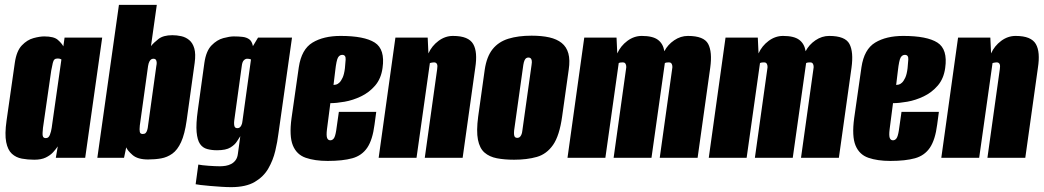

<svg xmlns="http://www.w3.org/2000/svg" viewBox="-20 -650 4300 791"><path d="M121 8Q94 8 70 3.5Q46 -1 29 -16.5Q12 -32 5.5 -64.5Q-1 -97 7 -153L41 -391Q48 -440 70 -463Q92 -486 118 -493Q144 -500 162 -500Q202 -500 218 -486Q234 -472 241 -459L246 -495H401L331 0H210L218 -47Q210 -35 198.5 -22.5Q187 -10 168.5 -1Q150 8 121 8ZM169 -81Q175 -81 179 -84.5Q183 -88 185.5 -94.5Q188 -101 190 -108.5Q192 -116 193 -123.5Q194 -131 195 -138L233 -405Q231 -406 229 -407Q227 -408 224 -408.5Q221 -409 217 -409Q209 -409 204.5 -405Q200 -401 197.5 -390.5Q195 -380 191 -359L157 -123Q156 -112 155.5 -104Q155 -96 156 -91Q157 -86 160 -83.5Q163 -81 169 -81Z M590 7Q547 7 526 -11.5Q505 -30 500 -43L491 0H381L470 -630H626L602 -460Q613 -474 633 -489.5Q653 -505 690 -505Q708 -505 726.5 -501Q745 -497 759.5 -485Q774 -473 780.5 -450.5Q787 -428 782 -391L749 -154Q741 -97 726 -64.5Q711 -32 690 -17Q669 -2 644 2.5Q619 7 590 7ZM568 -98Q576 -98 580 -102Q584 -106 586.5 -114Q589 -122 590 -133L624 -378Q626 -387 625.5 -392.5Q625 -398 623.5 -401.5Q622 -405 619 -406.5Q616 -408 612 -408Q607 -408 603 -405.5Q599 -403 595.5 -396.5Q592 -390 590 -378L556 -133Q555 -124 555 -117.5Q555 -111 556 -106.5Q557 -102 560 -100Q563 -98 568 -98Z M932 121Q915 121 891.5 119.5Q868 118 845 116Q822 114 805.5 112Q789 110 786 109L797 28Q812 31 840 33Q868 35 886 35Q898 35 910 33Q922 31 932.5 25.5Q943 20 950.5 10Q958 0 960 -16L970 -89Q965 -82 956.5 -68Q948 -54 929.5 -42.5Q911 -31 874 -31Q852 -31 833.5 -36Q815 -41 804 -57Q793 -73 790 -106Q787 -139 795 -196L822 -391Q829 -440 851.5 -463Q874 -486 900 -493Q926 -500 943 -500Q964 -500 980 -498Q996 -496 1007 -488Q1018 -480 1022 -460L1043 -495H1183L1127 -99Q1123 -66 1114 -28Q1105 10 1085.5 44Q1066 78 1029.5 99.5Q993 121 932 121ZM958 -122Q963 -122 967 -124.5Q971 -127 974.5 -134Q978 -141 979 -152L1014 -405Q1012 -406 1010 -406.5Q1008 -407 1005.5 -407.5Q1003 -408 998 -408Q991 -408 984.5 -401.5Q978 -395 976 -378L945 -153Q944 -144 944.5 -138Q945 -132 946.5 -128.5Q948 -125 951 -123.5Q954 -122 958 -122Z M1330 13Q1277 13 1239.5 0Q1202 -13 1186.5 -51Q1171 -89 1181 -163L1211 -373Q1222 -447 1267.5 -474.5Q1313 -502 1383 -502Q1481 -502 1524 -474.5Q1567 -447 1556 -370Q1550 -326 1525.5 -297.5Q1501 -269 1467.5 -253Q1434 -237 1400 -231Q1366 -225 1341 -225L1327 -117Q1324 -92 1327.5 -82Q1331 -72 1341 -72Q1349 -72 1355 -79.5Q1361 -87 1365 -112L1376 -189H1530L1523 -137Q1515 -74 1493 -41.5Q1471 -9 1431.5 2Q1392 13 1330 13ZM1354 -300Q1358 -300 1364.5 -301.5Q1371 -303 1378 -309.5Q1385 -316 1391.5 -330Q1398 -344 1401 -369Q1403 -386 1404 -405Q1405 -424 1390 -424Q1379 -424 1372.5 -413Q1366 -402 1361 -358Z M1540 0 1609 -495H1742L1745 -430Q1759 -461 1786.5 -481.5Q1814 -502 1846 -502Q1879 -502 1899.5 -493.5Q1920 -485 1929.5 -468.5Q1939 -452 1941 -427.5Q1943 -403 1938 -371L1886 0H1730L1781 -365Q1782 -372 1782 -377Q1782 -382 1780.5 -385.5Q1779 -389 1776 -391Q1773 -393 1768 -393Q1766 -393 1762.5 -392.5Q1759 -392 1756 -391.5Q1753 -391 1751 -390L1696 0Z M2098 8Q2058 8 2027 2Q1996 -4 1976 -21.5Q1956 -39 1949 -74.5Q1942 -110 1950 -170L1977 -363Q1985 -417 2009.5 -447.5Q2034 -478 2074.5 -490.5Q2115 -503 2170 -503Q2212 -503 2243 -496Q2274 -489 2294 -473Q2314 -457 2321.5 -430Q2329 -403 2323 -363L2296 -171Q2285 -91 2258.5 -53Q2232 -15 2191.5 -3.5Q2151 8 2098 8ZM2111 -82Q2116 -82 2120 -84.5Q2124 -87 2127.5 -94Q2131 -101 2132 -112L2170 -383Q2172 -395 2170.5 -401.5Q2169 -408 2165.5 -410.5Q2162 -413 2157 -413Q2152 -413 2148 -410.5Q2144 -408 2141 -401.5Q2138 -395 2136 -383L2098 -112Q2097 -101 2098 -94Q2099 -87 2102.5 -84.5Q2106 -82 2111 -82Z M2318 0 2387 -495H2520L2523 -430Q2537 -461 2564.5 -481.5Q2592 -502 2624 -502Q2669 -502 2690.5 -486Q2712 -470 2717 -439Q2731 -466 2757.5 -484Q2784 -502 2814 -502Q2880 -502 2897.5 -469Q2915 -436 2906 -371L2854 0H2698L2749 -365Q2751 -374 2749.5 -380.5Q2748 -387 2745 -390Q2742 -393 2736 -393Q2732 -393 2727 -392.5Q2722 -392 2719 -390L2664 0H2508L2559 -365Q2561 -374 2559.5 -380.5Q2558 -387 2555 -390Q2552 -393 2546 -393Q2542 -393 2537 -392.5Q2532 -392 2529 -390L2474 0Z M2900 0 2969 -495H3102L3105 -430Q3119 -461 3146.5 -481.5Q3174 -502 3206 -502Q3251 -502 3272.5 -486Q3294 -470 3299 -439Q3313 -466 3339.5 -484Q3366 -502 3396 -502Q3462 -502 3479.5 -469Q3497 -436 3488 -371L3436 0H3280L3331 -365Q3333 -374 3331.5 -380.5Q3330 -387 3327 -390Q3324 -393 3318 -393Q3314 -393 3309 -392.5Q3304 -392 3301 -390L3246 0H3090L3141 -365Q3143 -374 3141.5 -380.5Q3140 -387 3137 -390Q3134 -393 3128 -393Q3124 -393 3119 -392.5Q3114 -392 3111 -390L3056 0Z M3648 13Q3595 13 3557.5 0Q3520 -13 3504.5 -51Q3489 -89 3499 -163L3529 -373Q3540 -447 3585.5 -474.5Q3631 -502 3701 -502Q3799 -502 3842 -474.5Q3885 -447 3874 -370Q3868 -326 3843.5 -297.5Q3819 -269 3785.5 -253Q3752 -237 3718 -231Q3684 -225 3659 -225L3645 -117Q3642 -92 3645.5 -82Q3649 -72 3659 -72Q3667 -72 3673 -79.5Q3679 -87 3683 -112L3694 -189H3848L3841 -137Q3833 -74 3811 -41.5Q3789 -9 3749.5 2Q3710 13 3648 13ZM3672 -300Q3676 -300 3682.5 -301.5Q3689 -303 3696 -309.5Q3703 -316 3709.5 -330Q3716 -344 3719 -369Q3721 -386 3722 -405Q3723 -424 3708 -424Q3697 -424 3690.5 -413Q3684 -402 3679 -358Z M3858 0 3927 -495H4060L4063 -430Q4077 -461 4104.5 -481.5Q4132 -502 4164 -502Q4197 -502 4217.5 -493.5Q4238 -485 4247.5 -468.5Q4257 -452 4259 -427.5Q4261 -403 4256 -371L4204 0H4048L4099 -365Q4100 -372 4100 -377Q4100 -382 4098.5 -385.5Q4097 -389 4094 -391Q4091 -393 4086 -393Q4084 -393 4080.5 -392.5Q4077 -392 4074 -391.5Q4071 -391 4069 -390L4014 0Z"/></svg>

Font: Alumni Sans Thin Black
Style: Italic
Weight: 900
Italic angle: -8°
Version: Version 1.016